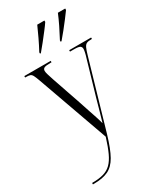

<svg xmlns="http://www.w3.org/2000/svg" viewBox="-247 -844 965 1160"><g transform="rotate(-30 235.5 -264.0)"><path d="M37 228Q84 228 116 219Q148 210 170.5 188Q193 166 211 127Q229 88 248 27L71 -469Q62 -494 55.5 -506.5Q49 -519 39.5 -522.5Q30 -526 11 -526H5V-536H189V-526H182Q149 -526 138 -520.5Q127 -515 127 -501Q127 -491 132 -475Q137 -459 145 -434L215 -230Q229 -187 239 -157.5Q249 -128 257 -104Q265 -80 272 -53Q281 -82 292 -122Q303 -162 315 -204L383 -437Q390 -459 393.5 -475Q397 -491 397 -500Q397 -513 387.5 -519.5Q378 -526 346 -526H318V-536H471V-526H465Q445 -526 434 -521Q423 -516 415.5 -500Q408 -484 399 -452L262 19Q236 107 209.5 154Q183 201 144.5 219.5Q106 238 45 238H37ZM155 -615Q176 -654 194.5 -693Q213 -732 228 -766H278V-756Q266 -738 245.5 -711.5Q225 -685 202.5 -656.5Q180 -628 161 -606H155ZM299 -615Q320 -654 339 -693Q358 -732 372 -766H423V-756Q410 -738 390 -711.5Q370 -685 347 -656.5Q324 -628 305 -606H299Z"/></g></svg>

Font: Noto Serif Display Condensed Light
Style: Regular
Weight: 300
Width: 3
Designer: Monotype Design Team
Foundry: Monotype Imaging Inc.
Version: Version 2.009